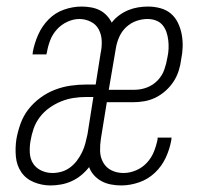

<svg xmlns="http://www.w3.org/2000/svg" viewBox="-20 -558 640 586"><path d="M134 8Q108 8 83.5 -2Q59 -12 45 -32.5Q31 -53 28.5 -79.5Q26 -106 30 -133Q34 -156 42.5 -180Q51 -204 66.5 -224Q82 -244 103 -259.5Q124 -275 147.5 -284Q171 -293 195 -296.5Q219 -300 243 -300H272L287 -395Q291 -413 290.5 -432Q290 -451 282 -467Q274 -483 257.5 -491.5Q241 -500 222 -500Q204 -500 185.5 -491.5Q167 -483 153.5 -468Q140 -453 133 -434.5Q126 -416 123 -397Q122 -396 122 -394.5Q122 -393 122 -392H79Q80 -394 80 -395.5Q80 -397 80 -399Q85 -426 96.5 -452Q108 -478 128 -498.5Q148 -519 175 -528.5Q202 -538 229 -538Q243 -538 257.5 -535.5Q272 -533 284 -527Q296 -521 305.5 -511Q315 -501 321 -489Q331 -502 344 -511.5Q357 -521 371.5 -527Q386 -533 401.5 -535.5Q417 -538 432 -538Q451 -538 469.5 -533Q488 -528 501.5 -516.5Q515 -505 523 -488.5Q531 -472 534.5 -453.5Q538 -435 537.5 -415.5Q537 -396 533 -377Q531 -360 525.5 -342.5Q520 -325 510 -309.5Q500 -294 485.5 -281Q471 -268 454.5 -260Q438 -252 420.5 -249Q403 -246 385 -246H306L288 -135Q285 -116 285.5 -97Q286 -78 295 -62Q304 -46 320.5 -38Q337 -30 357 -30Q376 -30 395 -38Q414 -46 428 -61Q442 -76 449.5 -94.5Q457 -113 461 -133Q461 -134 461 -135.5Q461 -137 461 -138H504Q503 -136 503 -134.5Q503 -133 503 -131Q498 -103 486 -77Q474 -51 453 -31Q432 -11 404.5 -1.5Q377 8 350 8Q334 8 318.5 5Q303 2 290 -5Q277 -12 267 -23Q257 -34 252 -48Q241 -34 227.5 -23Q214 -12 198.5 -5Q183 2 166.5 5Q150 8 134 8ZM391 -284Q410 -284 428.5 -291Q447 -298 461 -312.5Q475 -327 481.5 -345.5Q488 -364 491 -383Q494 -396 494.5 -409.5Q495 -423 493.5 -435.5Q492 -448 488 -460Q484 -472 476 -481.5Q468 -491 456 -495.5Q444 -500 430 -500Q413 -500 396 -494Q379 -488 365.5 -475.5Q352 -463 344.5 -446.5Q337 -430 334 -413L312 -284ZM140 -30Q154 -30 168 -34Q182 -38 194 -47Q206 -56 215 -68Q224 -80 230.5 -93.5Q237 -107 240.5 -120.5Q244 -134 247 -148L265 -262H243Q224 -262 204.5 -259Q185 -256 166.5 -248.5Q148 -241 131 -229Q114 -217 101.5 -200.5Q89 -184 82.5 -165Q76 -146 73 -127Q70 -110 71 -91.5Q72 -73 81 -59Q90 -45 106 -37.5Q122 -30 140 -30Z"/></svg>

Font: Iosevka Slab XLtEx
Style: Italic
Weight: 200
Width: 7
Italic angle: -9°
Monospace: yes
Designer: Belleve Invis
Foundry: Belleve Invis
Version: Version 11.1.0; ttfautohint (v1.8.3)